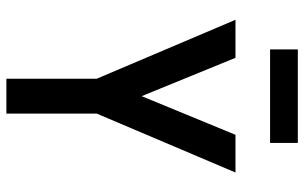

<svg xmlns="http://www.w3.org/2000/svg" viewBox="-200 -776 975 616"><g transform="rotate(90 288.0 -467.5)"><path d="M232 0H344V-290L533 -735H412L288 -434L165 -735H43L232 -290ZM138 -846H438V-935H138Z"/></g></svg>

Font: Iosevka Sparkle Semibold
Style: Regular
Weight: 600
Designer: Belleve Invis
Foundry: Belleve Invis
Version: Version 4.5.0; ttfautohint (v1.8.3)